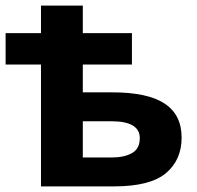

<svg xmlns="http://www.w3.org/2000/svg" viewBox="-20 -664 702 684"><path d="M275 -644V-546H450V-434H275V-335H380Q506 -335 566.5 -295Q627 -255 627 -174Q627 -94 571 -47Q515 0 386 0H126V-434H0V-546H126V-644ZM377 -232H275V-103H379Q422 -103 450 -118.5Q478 -134 478 -172Q478 -232 377 -232Z"/></svg>

Font: Noto Sans
Style: Bold
Weight: 700
Designer: Monotype Design Team
Foundry: Monotype Imaging Inc.
Version: Version 2.000;GOOG;noto-source:20170915:90ef993387c0; ttfaut